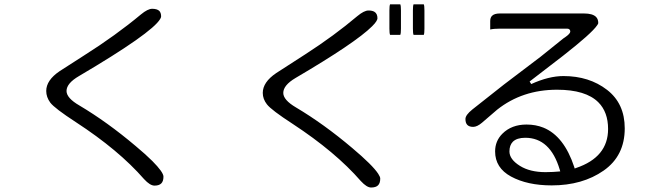

<svg xmlns="http://www.w3.org/2000/svg" viewBox="-20 -797 3040 878"><path d="M675.8 -756.8Q655.8 -756.8 624.5 -731Q509.8 -635.3 363.8 -543L252.9 -471.7Q191.4 -430.2 191.4 -380.9Q191.4 -353 210 -327.6Q229.5 -301.8 327.1 -238.3Q522.9 -110.8 638.7 22Q666 51.8 686.5 51.8Q707.5 51.8 717.5 41.7Q727.5 31.7 727.5 10.7Q727.5 -9.3 676.8 -60.5Q647 -90.3 600.1 -129.4Q470.7 -238.8 343.3 -314.5Q284.2 -348.6 284.2 -380.9Q284.2 -416 341.3 -449.2Q674.3 -645.5 712.4 -710Q716.8 -717.3 716.8 -721.7Q716.8 -738.3 708.5 -747.1Q698.2 -756.8 675.8 -756.8Z M1676.8 60.5Q1698.7 60.5 1708.7 50.5Q1718.8 40.5 1718.8 19.5Q1718.8 11.7 1709.5 -2.4Q1683.6 -42 1590.8 -120.1Q1460.9 -230 1333.5 -305.7Q1275.4 -339.8 1275.4 -372.1Q1275.4 -407.2 1331.5 -440.4Q1606.9 -602.1 1681.6 -676.8Q1695.8 -690.9 1700.9 -699.7Q1706.1 -708.5 1706.1 -712.9Q1706.1 -734.9 1691.9 -743.2Q1682.1 -749 1665 -749Q1645 -749 1613.8 -723.1Q1508.8 -634.3 1377.9 -549.8L1243.2 -462.9Q1181.6 -421.4 1181.6 -372.1Q1181.6 -344.2 1200.7 -319.8Q1220.7 -293.9 1318.4 -230.5Q1514.2 -102.1 1629.9 30.8Q1657.2 60.5 1676.8 60.5ZM1763.7 -777.3Q1760.7 -770.5 1760.7 -749V-666Q1760.7 -644.5 1763.7 -637.7H1810.5Q1813.5 -644.5 1813.5 -666V-749Q1813.5 -770.5 1810.5 -777.3ZM1871.1 -777.3Q1868.2 -770.5 1868.2 -749V-666Q1868.2 -644.5 1871.1 -637.7H1918Q1920.9 -644.5 1920.9 -666V-749Q1920.9 -770.5 1918 -777.3Z M2309.6 -104.5Q2309.6 -132.8 2325.2 -148.9Q2343.8 -167 2381.8 -167Q2496.1 -167 2539.6 -21.5L2542 -13.2L2508.8 -10.7L2474.6 -9.8Q2403.3 -9.8 2357.4 -38.6Q2309.6 -68.4 2309.6 -104.5ZM2556.6 -449.2Q2489.7 -449.2 2409.2 -412.6L2401.9 -424.3L2554.2 -541.5Q2686.5 -645 2710.9 -681.6Q2715.8 -688.5 2715.8 -691.4Q2715.8 -709.5 2705.6 -719.7Q2689.9 -735.4 2650.4 -735.4H2265.6Q2240.7 -735.4 2230 -724.6Q2221.7 -716.3 2221.7 -700.7V-662.1Q2237.8 -666 2265.6 -666H2573.2Q2580.6 -666 2584.2 -662.4Q2587.9 -658.7 2587.9 -652.8Q2587.9 -643.1 2564 -626.5Q2560.5 -624 2556.6 -621.6L2452.1 -537.6L2284.7 -410.6L2140.1 -296.4Q2108.4 -271 2108.4 -252.7Q2108.4 -234.4 2117.2 -225.6Q2126 -216.8 2143.8 -216.8Q2161.6 -216.8 2184.1 -235.8L2253.4 -295.4Q2368.7 -386.7 2527.3 -386.7Q2658.7 -386.7 2716.3 -329.1Q2760.7 -284.7 2760.7 -207Q2760.7 -78.1 2614.3 -28.8L2607.9 -26.4L2606 -33.2Q2559.1 -175.3 2464.8 -213.4Q2429.7 -227.5 2387.7 -227.5Q2319.3 -227.5 2277.3 -185.5Q2244.1 -152.3 2244.1 -104.5Q2244.1 -29.3 2316.9 10.3Q2391.6 50.8 2502.9 50.8Q2643.6 50.8 2740.7 -17.1Q2836.9 -84.5 2836.9 -210Q2836.9 -323.7 2755.9 -386.2Q2674.3 -449.2 2556.6 -449.2Z"/></svg>

Font: YuPearl-Light
Style: Light
Weight: 300
Designer: Max Yao
Foundry: Max-Everyday
Version: Version 1.011; ttfautohint (v1.8.3)